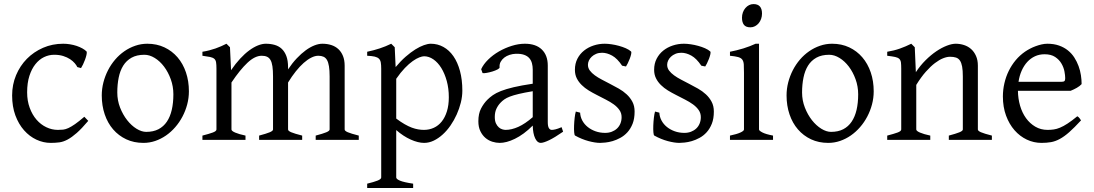

<svg xmlns="http://www.w3.org/2000/svg" viewBox="-20 -682 5332 936"><path d="M410.2 -92.8Q378.4 -55.2 354.2 -33.9Q330.1 -12.7 309.6 -1.7Q289.1 9.3 269.5 12Q250 14.6 227.1 14.6Q191.4 14.6 157.5 -1.2Q123.5 -17.1 97.2 -46.9Q70.8 -76.7 54.9 -119.6Q39.1 -162.6 39.1 -216.8Q39.1 -269.5 58.3 -315.4Q77.6 -361.3 111.1 -395.3Q144.5 -429.2 189.9 -449Q235.4 -468.8 288.1 -468.8Q304.2 -468.8 321 -466.1Q337.9 -463.4 353.3 -458.3Q368.7 -453.1 381.6 -446Q394.5 -439 402.8 -430.2Q403.8 -424.3 401.4 -413.6Q398.9 -402.8 394.5 -390.9Q390.1 -378.9 384.8 -367.9Q379.4 -356.9 375 -350.1L356.9 -355Q353 -363.8 344.2 -374Q335.4 -384.3 321.5 -393.6Q307.6 -402.8 288.3 -408.9Q269 -415 244.1 -415Q218.3 -415 194.6 -403.6Q170.9 -392.1 152.6 -369.1Q134.3 -346.2 123.3 -312Q112.3 -277.8 112.3 -231.9Q112.3 -190.4 124.8 -156.5Q137.2 -122.6 158 -98.6Q178.7 -74.7 205.8 -61.8Q232.9 -48.8 262.2 -48.8Q275.9 -48.8 287.6 -50Q299.3 -51.3 313.2 -57.6Q327.1 -64 345.5 -76.7Q363.8 -89.4 391.1 -112.8Z M825.2 -222.2Q825.2 -260.7 812.5 -295.7Q799.8 -330.6 779.8 -357.2Q759.8 -383.8 734.4 -399.4Q709 -415 684.1 -415Q647 -415 621.6 -400.9Q596.2 -386.7 580.8 -362.1Q565.4 -337.4 558.6 -303.7Q551.8 -270 551.8 -231Q551.8 -192.4 565.4 -157.5Q579.1 -122.6 599.9 -96.2Q620.6 -69.8 645.5 -54.4Q670.4 -39.1 692.9 -39.1Q727.5 -39.1 752.4 -52Q777.3 -64.9 793.5 -88.9Q809.6 -112.8 817.4 -146.5Q825.2 -180.2 825.2 -222.2ZM900.9 -236.8Q900.9 -204.1 892.6 -172.9Q884.3 -141.6 869.6 -113.8Q855 -85.9 834.5 -62.3Q814 -38.6 789.3 -21.5Q764.6 -4.4 736.8 5.1Q709 14.6 679.2 14.6Q632.8 14.6 595.5 -2.9Q558.1 -20.5 531.5 -51.3Q504.9 -82 490.5 -124.5Q476.1 -167 476.1 -216.8Q476.1 -249 484.1 -280.3Q492.2 -311.5 506.6 -339.6Q521 -367.7 541.3 -391.4Q561.5 -415 586.2 -432.1Q610.8 -449.2 639.4 -459Q668 -468.8 698.2 -468.8Q744.1 -468.8 781.5 -451.2Q818.8 -433.6 845.5 -402.6Q872.1 -371.6 886.5 -329.1Q900.9 -286.6 900.9 -236.8Z M1519 0V-21Q1554.2 -30.3 1570.6 -37.1Q1586.9 -43.9 1586.9 -50.8V-309.1Q1586.9 -338.9 1583.7 -358.6Q1580.6 -378.4 1574 -389.6Q1567.4 -400.9 1556.9 -405.5Q1546.4 -410.2 1531.7 -410.2Q1515.6 -410.2 1497.6 -401.1Q1479.5 -392.1 1460.4 -375.2Q1441.4 -358.4 1422.1 -334.2Q1402.8 -310.1 1384.3 -279.8V-50.8Q1384.3 -43.9 1399.4 -37.4Q1414.6 -30.8 1453.1 -21V0H1243.2V-21Q1278.3 -30.3 1294.7 -37.1Q1311 -43.9 1311 -50.8V-309.1Q1311 -338.9 1308.1 -358.6Q1305.2 -378.4 1298.6 -389.6Q1292 -400.9 1281.5 -405.5Q1271 -410.2 1255.9 -410.2Q1222.7 -410.2 1186.3 -376Q1149.9 -341.8 1108.4 -279.8V-50.8Q1108.4 -43.5 1126.7 -35.6Q1145 -27.8 1176.8 -21V0H966.8V-21Q999 -29.3 1017.1 -35.9Q1035.2 -42.5 1035.2 -50.8V-347.2Q1035.2 -366.7 1033.4 -377.9Q1031.7 -389.2 1024.7 -395.3Q1017.6 -401.4 1003.9 -404.3Q990.2 -407.2 966.8 -410.2V-429.7Q985.4 -432.6 1001 -436.8Q1016.6 -440.9 1030.8 -445.8Q1044.9 -450.7 1057.9 -456.5Q1070.8 -462.4 1084 -468.8L1101.1 -451.7L1106.4 -339.8Q1128.4 -372.1 1150.9 -396.2Q1173.3 -420.4 1195.3 -436.5Q1217.3 -452.6 1237.8 -460.7Q1258.3 -468.8 1275.9 -468.8Q1299.3 -468.8 1319.1 -463.1Q1338.9 -457.5 1353.3 -444.1Q1367.7 -430.7 1376 -408.7Q1384.3 -386.7 1384.3 -354V-343.8Q1404.8 -374.5 1426.8 -397.7Q1448.7 -420.9 1470.5 -436.8Q1492.2 -452.6 1512.9 -460.7Q1533.7 -468.8 1551.8 -468.8Q1575.2 -468.8 1595 -462.4Q1614.7 -456.1 1629.2 -442.9Q1643.6 -429.7 1651.9 -409.4Q1660.2 -389.2 1660.2 -361.8V-50.8Q1660.2 -43.9 1675.3 -37.4Q1690.4 -30.8 1729 -21V0Z M2168 -208Q2168 -250.5 2158 -287.1Q2147.9 -323.7 2131.3 -350.6Q2114.7 -377.4 2092.8 -392.6Q2070.8 -407.7 2047.4 -407.7Q2038.6 -407.7 2024.4 -402.3Q2010.3 -397 1992.2 -384.3Q1974.1 -371.6 1953.6 -350.3Q1933.1 -329.1 1911.6 -297.9V-104Q1933.6 -87.4 1952.4 -76.7Q1971.2 -65.9 1987.5 -59.8Q2003.9 -53.7 2018.6 -51.3Q2033.2 -48.8 2046.4 -48.8Q2072.8 -48.8 2095 -59.1Q2117.2 -69.3 2133.3 -89.4Q2149.4 -109.4 2158.7 -139.2Q2168 -168.9 2168 -208ZM2233.9 -240.2Q2233.9 -211.9 2226.6 -182.1Q2219.2 -152.3 2206.5 -124Q2193.8 -95.7 2176.3 -70.3Q2158.7 -44.9 2137.9 -26.1Q2117.2 -7.3 2094.2 3.7Q2071.3 14.6 2047.4 14.6Q2018.6 14.6 1982.4 -1.5Q1946.3 -17.6 1911.6 -47.9V183.1Q1911.6 190.9 1929.9 198.7Q1948.2 206.5 1994.1 213.4V234.4H1770V213.4Q1802.2 205.6 1820.3 198.5Q1838.4 191.4 1838.4 183.1V-347.2Q1838.4 -365.2 1836.4 -377Q1834.5 -388.7 1827.4 -395.8Q1820.3 -402.8 1806.9 -406Q1793.5 -409.2 1770 -410.2V-429.7Q1786.6 -433.1 1801.8 -437.3Q1816.9 -441.4 1831.1 -446Q1845.2 -450.7 1859.1 -456.3Q1873 -461.9 1887.2 -468.8L1904.3 -451.7L1908.7 -355Q1933.1 -384.3 1957.8 -405.8Q1982.4 -427.2 2004.9 -441.2Q2027.3 -455.1 2046.6 -461.9Q2065.9 -468.8 2080.1 -468.8Q2113.3 -468.8 2141.6 -453.1Q2169.9 -437.5 2190.4 -408Q2210.9 -378.4 2222.4 -335.9Q2233.9 -293.5 2233.9 -240.2Z M2444.8 -48.8Q2474.1 -48.8 2507.1 -63.7Q2540 -78.6 2577.1 -110.8V-237.3Q2536.1 -230.5 2509.5 -224.1Q2482.9 -217.8 2465.8 -211.2Q2448.7 -204.6 2438.5 -197.3Q2428.2 -189.9 2420.4 -181.6Q2407.7 -168.5 2399.9 -151.6Q2392.1 -134.8 2392.1 -111.8Q2392.1 -92.3 2397.9 -80.1Q2403.8 -67.9 2412.1 -60.8Q2420.4 -53.7 2429.4 -51.3Q2438.5 -48.8 2444.8 -48.8ZM2725.1 -40Q2683.6 -11.2 2656.5 1.7Q2629.4 14.6 2615.7 14.6Q2599.6 14.6 2588.9 -7.8Q2578.1 -30.3 2577.1 -69.8Q2555.2 -47.9 2533.2 -31.7Q2511.2 -15.6 2490.2 -5.4Q2469.2 4.9 2450.4 9.8Q2431.6 14.6 2416 14.6Q2398.4 14.6 2379.9 8.8Q2361.3 2.9 2346.4 -9.8Q2331.5 -22.5 2321.8 -42.5Q2312 -62.5 2312 -90.8Q2312 -127.9 2325 -152.8Q2337.9 -177.7 2356 -195.8Q2367.7 -207.5 2382.6 -218Q2397.5 -228.5 2422.1 -238.3Q2446.8 -248 2483.9 -256.8Q2521 -265.6 2577.1 -273.9V-342.8Q2577.1 -359.4 2573.2 -373.8Q2569.3 -388.2 2560.1 -398.7Q2550.8 -409.2 2534.9 -414.8Q2519 -420.4 2495.1 -419.9Q2479.5 -419.4 2464.4 -414.6Q2449.2 -409.7 2438 -400.9Q2426.8 -392.1 2420.4 -380.1Q2414.1 -368.2 2415.5 -353.5Q2416 -349.1 2405.5 -343.5Q2395 -337.9 2380.6 -333.5Q2366.2 -329.1 2352.3 -326.7Q2338.4 -324.2 2332.5 -325.7L2325.7 -344.7Q2336.9 -369.1 2359.9 -391.6Q2382.8 -414.1 2412.4 -431.2Q2441.9 -448.2 2474.9 -458.5Q2507.8 -468.8 2538.6 -468.8Q2592.3 -468.8 2621.3 -440.7Q2650.4 -412.6 2650.4 -362.3V-86.9Q2650.4 -66.4 2655.8 -57.6Q2661.1 -48.8 2669.9 -48.8Q2676.8 -48.8 2687.5 -51.3Q2698.2 -53.7 2717.8 -62Z M3073.7 -138.2Q3073.7 -103.5 3064 -78.9Q3054.2 -54.2 3038.6 -37.1Q3022.9 -20 3003.9 -9.8Q2984.9 0.5 2966.3 5.9Q2947.8 11.2 2931.4 12.9Q2915 14.6 2905.8 14.6Q2882.3 14.6 2849.4 5.9Q2816.4 -2.9 2783.7 -21Q2780.3 -22.5 2779.1 -36.9Q2777.8 -51.3 2778.6 -70.1Q2779.3 -88.9 2781.5 -107.9Q2783.7 -127 2787.1 -138.2L2808.1 -132.8Q2809.1 -112.3 2818.8 -94.2Q2828.6 -76.2 2845 -63Q2861.3 -49.8 2883.1 -42Q2904.8 -34.2 2930.2 -34.2Q2947.8 -34.2 2962.4 -39.8Q2977.1 -45.4 2987.8 -55.4Q2998.5 -65.4 3004.4 -79.6Q3010.3 -93.8 3010.3 -110.8Q3010.3 -130.4 2999.8 -145.5Q2989.3 -160.6 2972.2 -173.1Q2955.1 -185.5 2933.3 -196.5Q2911.6 -207.5 2889.2 -219.2Q2868.7 -229.5 2849.6 -241.2Q2830.6 -252.9 2815.7 -267.6Q2800.8 -282.2 2791.7 -300.3Q2782.7 -318.4 2782.7 -341.8Q2782.7 -372.1 2794.9 -395.8Q2807.1 -419.4 2827.4 -435.5Q2847.7 -451.7 2873.8 -460.2Q2899.9 -468.8 2927.7 -468.8Q2942.9 -468.8 2961.2 -466.1Q2979.5 -463.4 2997.3 -458.5Q3015.1 -453.6 3030.8 -446.8Q3046.4 -439.9 3056.2 -431.2Q3059.1 -428.2 3056.9 -418Q3054.7 -407.7 3050 -395.5Q3045.4 -383.3 3040 -372.6Q3034.7 -361.8 3031.7 -357.9L3012.7 -361.8Q2989.3 -397 2964.1 -410.9Q2939 -424.8 2915 -424.8Q2898.9 -424.8 2886.2 -419.4Q2873.5 -414.1 2864.5 -405.5Q2855.5 -397 2850.8 -386.7Q2846.2 -376.5 2846.2 -366.2Q2846.2 -350.6 2855.5 -338.1Q2864.7 -325.7 2879.9 -314.7Q2895 -303.7 2914.3 -293.7Q2933.6 -283.7 2954.1 -272.9Q2975.1 -262.2 2996.6 -250Q3018.1 -237.8 3035.2 -221.9Q3052.2 -206.1 3063 -185.8Q3073.7 -165.5 3073.7 -138.2Z M3460 -138.2Q3460 -103.5 3450.2 -78.9Q3440.4 -54.2 3424.8 -37.1Q3409.2 -20 3390.1 -9.8Q3371.1 0.5 3352.5 5.9Q3334 11.2 3317.6 12.9Q3301.3 14.6 3292 14.6Q3268.6 14.6 3235.6 5.9Q3202.6 -2.9 3169.9 -21Q3166.5 -22.5 3165.3 -36.9Q3164.1 -51.3 3164.8 -70.1Q3165.5 -88.9 3167.7 -107.9Q3169.9 -127 3173.3 -138.2L3194.3 -132.8Q3195.3 -112.3 3205.1 -94.2Q3214.8 -76.2 3231.2 -63Q3247.6 -49.8 3269.3 -42Q3291 -34.2 3316.4 -34.2Q3334 -34.2 3348.6 -39.8Q3363.3 -45.4 3374 -55.4Q3384.8 -65.4 3390.6 -79.6Q3396.5 -93.8 3396.5 -110.8Q3396.5 -130.4 3386 -145.5Q3375.5 -160.6 3358.4 -173.1Q3341.3 -185.5 3319.6 -196.5Q3297.9 -207.5 3275.4 -219.2Q3254.9 -229.5 3235.8 -241.2Q3216.8 -252.9 3201.9 -267.6Q3187 -282.2 3178 -300.3Q3168.9 -318.4 3168.9 -341.8Q3168.9 -372.1 3181.2 -395.8Q3193.4 -419.4 3213.6 -435.5Q3233.9 -451.7 3260 -460.2Q3286.1 -468.8 3314 -468.8Q3329.1 -468.8 3347.4 -466.1Q3365.7 -463.4 3383.5 -458.5Q3401.4 -453.6 3417 -446.8Q3432.6 -439.9 3442.4 -431.2Q3445.3 -428.2 3443.1 -418Q3440.9 -407.7 3436.3 -395.5Q3431.6 -383.3 3426.3 -372.6Q3420.9 -361.8 3418 -357.9L3398.9 -361.8Q3375.5 -397 3350.3 -410.9Q3325.2 -424.8 3301.3 -424.8Q3285.2 -424.8 3272.5 -419.4Q3259.8 -414.1 3250.7 -405.5Q3241.7 -397 3237.1 -386.7Q3232.4 -376.5 3232.4 -366.2Q3232.4 -350.6 3241.7 -338.1Q3251 -325.7 3266.1 -314.7Q3281.2 -303.7 3300.5 -293.7Q3319.8 -283.7 3340.3 -272.9Q3361.3 -262.2 3382.8 -250Q3404.3 -237.8 3421.4 -221.9Q3438.5 -206.1 3449.2 -185.8Q3460 -165.5 3460 -138.2Z M3538.6 0V-21Q3571.8 -27.8 3589.4 -35.9Q3606.9 -43.9 3606.9 -50.8V-327.1Q3606.9 -352.1 3606 -367.4Q3605 -382.8 3598.6 -391.4Q3592.3 -399.9 3578.4 -403.8Q3564.5 -407.7 3538.6 -410.2V-429.7Q3553.7 -432.6 3570.6 -436.8Q3587.4 -440.9 3604 -446Q3620.6 -451.2 3635.7 -457Q3650.9 -462.9 3663.6 -468.8H3680.2V-50.8Q3680.2 -44.9 3696.5 -36.4Q3712.9 -27.8 3748.5 -21V0ZM3694.8 -615.7Q3694.8 -602.1 3690.4 -589.8Q3686 -577.6 3678.5 -568.6Q3670.9 -559.6 3660.6 -554.2Q3650.4 -548.8 3638.2 -548.8Q3616.2 -548.8 3606.7 -561Q3597.2 -573.2 3597.2 -595.7Q3597.2 -609.4 3601.6 -621.6Q3606 -633.8 3613.8 -642.8Q3621.6 -651.9 3631.6 -657Q3641.6 -662.1 3653.3 -662.1Q3694.8 -662.1 3694.8 -615.7Z M4163.6 -222.2Q4163.6 -260.7 4150.9 -295.7Q4138.2 -330.6 4118.2 -357.2Q4098.1 -383.8 4072.8 -399.4Q4047.4 -415 4022.5 -415Q3985.4 -415 3960 -400.9Q3934.6 -386.7 3919.2 -362.1Q3903.8 -337.4 3897 -303.7Q3890.1 -270 3890.1 -231Q3890.1 -192.4 3903.8 -157.5Q3917.5 -122.6 3938.2 -96.2Q3959 -69.8 3983.9 -54.4Q4008.8 -39.1 4031.2 -39.1Q4065.9 -39.1 4090.8 -52Q4115.7 -64.9 4131.8 -88.9Q4147.9 -112.8 4155.8 -146.5Q4163.6 -180.2 4163.6 -222.2ZM4239.3 -236.8Q4239.3 -204.1 4231 -172.9Q4222.7 -141.6 4208 -113.8Q4193.4 -85.9 4172.9 -62.3Q4152.3 -38.6 4127.7 -21.5Q4103 -4.4 4075.2 5.1Q4047.4 14.6 4017.6 14.6Q3971.2 14.6 3933.8 -2.9Q3896.5 -20.5 3869.9 -51.3Q3843.3 -82 3828.9 -124.5Q3814.5 -167 3814.5 -216.8Q3814.5 -249 3822.5 -280.3Q3830.6 -311.5 3845 -339.6Q3859.4 -367.7 3879.6 -391.4Q3899.9 -415 3924.6 -432.1Q3949.2 -449.2 3977.8 -459Q4006.3 -468.8 4036.6 -468.8Q4082.5 -468.8 4119.9 -451.2Q4157.2 -433.6 4183.8 -402.6Q4210.4 -371.6 4224.9 -329.1Q4239.3 -286.6 4239.3 -236.8Z M4605.5 0V-21Q4640.6 -30.3 4657.2 -37.1Q4673.8 -43.9 4673.8 -50.8V-309.1Q4673.8 -338.9 4670.4 -357.4Q4667 -376 4659.7 -386.7Q4652.3 -397.5 4640.4 -401.4Q4628.4 -405.3 4611.3 -405.3Q4596.2 -405.3 4577.6 -397.9Q4559.1 -390.6 4537.8 -374.5Q4516.6 -358.4 4493.4 -332.3Q4470.2 -306.2 4446.8 -268.1V-50.8Q4446.8 -43.5 4465.1 -35.6Q4483.4 -27.8 4515.1 -21V0H4305.2V-21Q4337.4 -29.3 4355.5 -35.9Q4373.5 -42.5 4373.5 -50.8V-347.2Q4373.5 -366.2 4372.1 -377.4Q4370.6 -388.7 4364 -395Q4357.4 -401.4 4343.8 -404.3Q4330.1 -407.2 4305.2 -410.2V-429.7Q4338.4 -435.1 4366.7 -445.1Q4395 -455.1 4422.4 -468.8L4439.5 -451.7L4444.8 -330.1Q4466.3 -362.8 4492.2 -388.4Q4518.1 -414.1 4544.4 -431.9Q4570.8 -449.7 4595.5 -459.2Q4620.1 -468.8 4639.2 -468.8Q4660.2 -468.8 4679.7 -462.4Q4699.2 -456.1 4714.1 -442.9Q4729 -429.7 4738 -409.4Q4747.1 -389.2 4747.1 -361.8V-50.8Q4747.1 -43.9 4762 -37.4Q4776.9 -30.8 4815.4 -21V0Z M5072.3 -417.5Q5046.9 -417.5 5025.6 -407.7Q5004.4 -397.9 4988 -380.1Q4971.7 -362.3 4960.7 -337.6Q4949.7 -313 4945.3 -283.2H5154.3Q5165.5 -283.2 5169.2 -286.9Q5172.9 -290.5 5172.9 -300.8Q5172.9 -314 5169.2 -333.7Q5165.5 -353.5 5154.5 -372.3Q5143.6 -391.1 5123.8 -404.3Q5104 -417.5 5072.3 -417.5ZM5252.9 -272Q5244.1 -262.2 5229.5 -253.9Q5214.8 -245.6 5199.2 -239.3H4942.4Q4942.9 -201.2 4952.9 -166.7Q4962.9 -132.3 4981.7 -106.2Q5000.5 -80.1 5027.1 -64.5Q5053.7 -48.8 5086.9 -48.8Q5102.1 -48.8 5116.5 -50.8Q5130.9 -52.7 5147.5 -59.6Q5164.1 -66.4 5184.3 -79.6Q5204.6 -92.8 5231.9 -115.2Q5238.3 -111.8 5242.9 -105.5Q5247.6 -99.1 5250 -95.2Q5217.3 -59.6 5192.6 -37.8Q5168 -16.1 5146.2 -4.4Q5124.5 7.3 5103.3 11Q5082 14.6 5057.1 14.6Q5019.5 14.6 4985.6 -1.5Q4951.7 -17.6 4925.8 -47.1Q4899.9 -76.7 4884.5 -118.4Q4869.1 -160.2 4869.1 -211.9Q4869.1 -244.6 4876.5 -276.4Q4883.8 -308.1 4897.7 -336.4Q4911.6 -364.7 4931.6 -388.7Q4951.7 -412.6 4977.1 -430.2Q4987.8 -437.5 5001.2 -444.6Q5014.6 -451.7 5029.3 -457Q5043.9 -462.4 5058.3 -465.6Q5072.8 -468.8 5085.9 -468.8Q5117.7 -468.8 5142.6 -460Q5167.5 -451.2 5186 -436.3Q5204.6 -421.4 5217.3 -401.6Q5230 -381.8 5238 -359.9Q5246.1 -337.9 5249.5 -315.2Q5252.9 -292.5 5252.9 -272Z"/></svg>

Font: Gentium Plus Afr
Style: Regular
Weight: 400
Designer: J. Victor Gaultney, Annie Olsen, Iska Routamaa, Becca Hirsbrunner
Foundry: SIL International
Version: Version 5.000